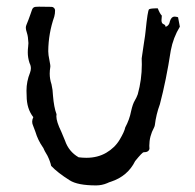

<svg xmlns="http://www.w3.org/2000/svg" viewBox="-20 -545 587 577"><path d="M269 12.2Q212.9 12.2 189 -3.4Q153.3 -25.9 133.8 -46.4Q130.9 -60.1 122.6 -77.1Q112.3 -94.2 111.6 -97.2Q110.8 -100.1 108.4 -103Q93.8 -124 86.4 -148.9L79.6 -167Q76.7 -173.3 76.7 -179.2Q76.7 -186 80.1 -192.9Q60.1 -218.3 60.1 -256.8L59.6 -272.5Q59.6 -300.3 70.3 -326.7Q72.8 -333.5 72.8 -339.8Q72.8 -347.7 68.8 -355.5Q63.5 -371.6 63.5 -387.7Q63.5 -396 64.5 -403.8Q65.4 -409.7 65.4 -415.5Q64.5 -435.5 61 -445.8Q57.6 -456.1 57.6 -461.4Q57.6 -466.3 59.6 -470.7Q65.9 -485.8 71.3 -501.5Q73.7 -508.8 76.4 -516.1Q79.1 -523.4 86.4 -524.4Q90.8 -524.9 97.2 -524.9L134.8 -524.4Q139.2 -524.4 142.3 -521.2Q145.5 -518.1 145.5 -513.7Q145.5 -503.9 143.1 -495.1Q125.5 -444.8 125 -391.1Q125 -380.4 128.4 -364.7Q129.4 -356.9 130.4 -353.5Q131.3 -350.1 131.3 -344.7Q129.4 -333 129.4 -323.7Q129.4 -307.6 134.8 -291.5Q138.7 -274.9 139.2 -257.8Q142.1 -222.2 149.9 -201.7Q149.4 -198.7 149.4 -195.3Q149.4 -179.7 164.1 -149.4Q169.9 -136.2 175.3 -122.6Q186.5 -89.4 216.3 -72.3Q228.5 -70.8 239.7 -70.8Q273.4 -70.8 299.3 -85.9Q325.2 -101.1 339.6 -125.2Q354 -149.4 356.4 -162.1Q369.1 -185.5 374 -210.9Q378.9 -232.9 385.3 -243.2Q390.1 -251 394 -261.7Q406.2 -305.7 406.2 -351.1L405.8 -369.6Q408.7 -391.6 412.1 -412.6Q417 -442.9 417.5 -451.2Q423.8 -514.2 428 -517.1Q432.1 -520 454.1 -520Q460.4 -503.9 466.3 -498Q466.3 -493.7 465.8 -490.5Q465.3 -487.3 465.3 -484.4Q465.3 -474.6 471.4 -472.4Q477.5 -470.2 477.5 -464.4Q488.3 -467.3 490.7 -481.4Q495.1 -495.1 504.4 -495.1Q508.8 -495.1 515.1 -493.2L520.5 -464.8Q500.5 -432.1 493.2 -393.1Q479.5 -303.7 460.4 -231.4Q449.2 -201.2 445.3 -168.9Q444.8 -165.5 442.9 -161.6Q428.7 -135.7 428.7 -106.9L429.2 -98.1Q427.2 -87.4 411.6 -87.4Q407.7 -87.4 386.2 -61Q363.8 -15.6 313.5 1Q308.1 2.4 302.2 5.4Q286.1 12.2 269 12.2Z"/></svg>

Font: Kurland
Style: Regular
Weight: 400
Designer: GGBot
Version: 0.22